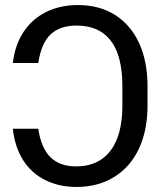

<svg xmlns="http://www.w3.org/2000/svg" viewBox="-20 -737 641 767"><path d="M284.2 -72.3Q343.8 -72.3 385.3 -100.6Q426.8 -128.9 447.8 -183.1Q468.8 -237.3 468.8 -312.5V-392.6Q468.8 -469.7 449.7 -523.4Q430.7 -577.1 389.6 -606Q348.6 -634.8 285.2 -634.8Q220.7 -634.8 183.1 -600.6Q145.5 -566.4 132.8 -485.4H31.2Q40 -558.6 74.7 -610.4Q109.4 -662.1 165 -689.5Q220.7 -716.8 291 -716.8Q377.9 -716.8 440.4 -676.8Q502.9 -636.7 536.1 -564Q569.3 -491.2 569.3 -392.6V-314.5Q569.3 -216.8 535.2 -143.6Q501 -70.3 436.5 -30.3Q372.1 9.8 285.2 9.8Q214.8 9.8 159.7 -18.1Q104.5 -45.9 71.8 -98.1Q39.1 -150.4 31.2 -222.7H132.8Q144.5 -145.5 181.6 -108.9Q218.8 -72.3 284.2 -72.3Z"/></svg>

Font: Pretendard Std Variable
Style: Regular
Weight: 400
Designer: Base glyphs from Inter by Rasmus Andersson; Hangeul glyphs from Noto Sans CJK(Source Han Sans) by Jang Soo-young and Kan
Foundry: Kil Hyung-jin
Version: Version 1.309;Glyphs 3.2 (3225)